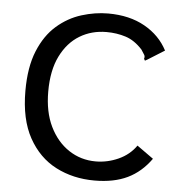

<svg xmlns="http://www.w3.org/2000/svg" viewBox="-48 -676 697 732"><g transform="rotate(5 300.0 -309.5)"><path d="M340 10Q258 10 192 -24Q126 -58 87 -128.5Q48 -199 48 -308Q48 -399 73.5 -461Q99 -523 141.5 -560Q184 -597 235.5 -613Q287 -629 337 -629Q419 -629 477.5 -596Q536 -563 565 -507L501 -467L492 -462L488 -469Q491 -477 487.5 -483.5Q484 -490 475 -503Q445 -536 410.5 -547Q376 -558 337 -558Q280 -558 234.5 -530.5Q189 -503 162 -448.5Q135 -394 135 -313Q135 -235 162 -179.5Q189 -124 235 -93.5Q281 -63 338 -63Q383 -63 425 -82Q467 -101 492 -137L555 -92Q518 -40 466 -15Q414 10 340 10Z"/></g></svg>

Font: Inconsolata Expanded Medium
Style: Regular
Weight: 500
Width: 7
Monospace: yes
Designer: Raph Levien, Cyreal, Brenton Simpson
Foundry: Raph Levien, Cyreal, Google
Version: Version 3.001; ttfautohint (v1.8.2.53-6de2)